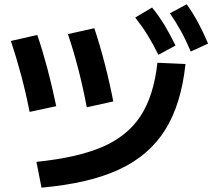

<svg xmlns="http://www.w3.org/2000/svg" viewBox="-20 -838 978 879"><path d="M700.7 -550.7 829.2 -545Q809.6 -359.9 735.5 -242.4Q661.4 -124.9 524.1 -61.5Q386.7 1.8 170 21.1L146.8 -97Q334.8 -116.3 449 -165.5Q563.2 -214.8 623.7 -307.1Q684.1 -399.5 700.7 -550.7ZM29.8 -650.4 150.7 -678Q174.6 -608 196.7 -524.9Q218.9 -441.8 237.4 -351.9L115.5 -325.7Q98.7 -411.6 76.6 -494.3Q54.4 -577 29.8 -650.4ZM290.9 -681.8 411.8 -708.9Q437.1 -633 459.5 -546.4Q481.9 -459.9 498.6 -373.7L377.3 -346.8Q341.9 -533 290.9 -681.8ZM599.1 -757.7 676.2 -803.5Q707 -766 732.5 -724.1Q757.9 -682.1 783.6 -629.6L705.2 -587.1Q680.3 -637.7 655.2 -678Q630.2 -718.3 599.1 -757.7ZM757.8 -777.2 834.8 -818.4Q863.7 -777.8 886.9 -734.7Q910.2 -691.7 932.6 -638.4L853.2 -602Q831.8 -653 809.1 -694.4Q786.4 -735.8 757.8 -777.2Z"/></svg>

Font: WEMIX Pretendard Variable
Style: Regular
Weight: 400
Designer: Base glyphs from Inter by Rasmus Andersson; Hangeul glyphs from Noto Sans CJK(Source Han Sans) by Jang Soo-young and Kan
Foundry: Kil Hyung-jin
Version: Version 1.000;Glyphs 3.2 (3208)